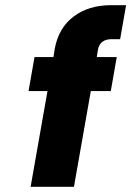

<svg xmlns="http://www.w3.org/2000/svg" viewBox="-20 -720 506 740"><path d="M90 -369 113 -500H186L191 -532Q206 -613 264 -656.5Q322 -700 407 -700H466L443 -569H410Q364 -569 357 -526L353 -500H430L407 -369H330L265 0H98L163 -369Z"/></svg>

Font: Overused Grotesk ExtraBold
Style: Italic
Weight: 800
Italic angle: -10°
Version: Version 0.003